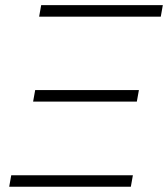

<svg xmlns="http://www.w3.org/2000/svg" viewBox="-20 -713 642 733"><path d="M15.1 0 22.9 -43.9H487.3L479.5 0ZM129.4 -649.4 137.2 -693.4H601.6L593.8 -649.4ZM106.4 -325.2 114.3 -369.1H510.3L502.4 -325.2Z"/></svg>

Font: Cascadia Mono NF ExtraLight
Style: Italic
Weight: 200
Italic angle: -10°
Monospace: yes
Designer: Aaron Bell
Foundry: Saja Typeworks
Version: Version 2404.023; ttfautohint (v1.8.4)